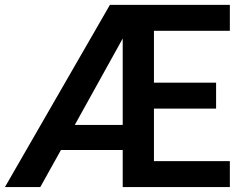

<svg xmlns="http://www.w3.org/2000/svg" viewBox="-20 -757 1014 777"><path d="M0 0 424.8 -737.3H910.2V-632.3H603V-422.4H854.5V-317.4H603V-105H910.2V0H476.6V-149.9H226.6L143.1 0ZM282.7 -251.5H476.6V-601.1Z"/></svg>

Font: Epilogue SemiBold
Style: Regular
Weight: 600
Designer: Tyler Finck
Foundry: Etcetera Type Co
Version: Version 2.112